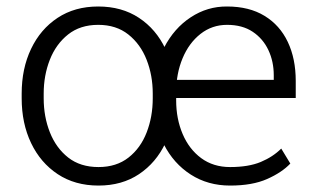

<svg xmlns="http://www.w3.org/2000/svg" viewBox="-20 -558 959 588"><path d="M281.7 10.3Q209.5 10.3 156.7 -24.7Q104 -59.6 75.2 -119.9Q46.4 -180.2 46.4 -256.8V-271.5Q46.4 -348.1 75.2 -408.4Q104 -468.8 156.5 -503.4Q209 -538.1 280.8 -538.1Q353 -538.1 405.5 -503.4Q458 -468.8 486.6 -408.4Q515.1 -348.1 515.1 -271.5V-256.8Q515.1 -180.2 486.6 -119.9Q458 -59.6 405.8 -24.7Q353.5 10.3 281.7 10.3ZM281.7 -46.4Q336.4 -46.4 373.5 -75.4Q410.6 -104.5 429.2 -152.6Q447.8 -200.7 447.8 -256.8V-271.5Q447.8 -327.1 429 -375Q410.2 -422.9 373 -452.4Q335.9 -481.9 280.8 -481.9Q225.6 -481.9 188.5 -452.4Q151.4 -422.9 132.6 -375Q113.8 -327.1 113.8 -271.5V-256.8Q113.8 -200.7 132.8 -152.6Q151.9 -104.5 189 -75.4Q226.1 -46.4 281.7 -46.4ZM684.6 10.3Q616.7 10.3 564.2 -23.4Q511.7 -57.1 481.7 -116Q451.7 -174.8 451.7 -250.5V-275.4Q451.7 -352.5 482.4 -412.1Q513.2 -471.7 564.2 -505.1Q615.2 -538.6 675.3 -538.1Q743.2 -538.1 790 -509.5Q836.9 -481 861.3 -429.7Q885.7 -378.4 885.7 -310.1V-257.8H492.7V-313.5H818.4V-327.6Q818.4 -369.6 802 -404.5Q785.6 -439.5 753.9 -460.7Q722.2 -481.9 675.3 -481.9Q629.4 -481.9 594 -454.1Q558.6 -426.3 539.1 -379.4Q519.5 -332.5 519.5 -275.4V-250.5Q519.5 -194.3 539.3 -147.7Q559.1 -101.1 596.2 -73.7Q633.3 -46.4 684.6 -46.4Q741.2 -46.4 778.6 -62Q815.9 -77.6 841.3 -103L869.1 -57.1Q843.3 -29.8 798.1 -9.8Q752.9 10.3 684.6 10.3Z"/></svg>

Font: Heebo Light
Style: Regular
Weight: 300
Designer: Oded Ezer
Foundry: Ezer Type House
Version: Version 3.100